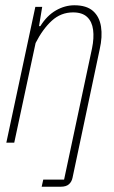

<svg xmlns="http://www.w3.org/2000/svg" viewBox="-20 -541 433 728"><path d="M138 167 144 140H223L329 -358Q337 -397 333 -428Q329 -459 310.5 -476.5Q292 -494 257 -494Q211 -494 176.5 -462.5Q142 -431 115 -378L34 0H4L114 -515H140L128 -442H133Q158 -482 192 -501.5Q226 -521 262 -521Q308 -521 332.5 -499.5Q357 -478 363 -440Q369 -402 358 -354L255 133Q252 148 241.5 157.5Q231 167 210 167Z"/></svg>

Font: Hubot Sans Condensed ExtraLight
Style: Italic
Weight: 200
Width: 3
Italic angle: -12.0243°
Designer: Deni Anggara
Foundry: GitHub, Inc., Subsidiary of Microsoft Corporation
Version: Version 2.000